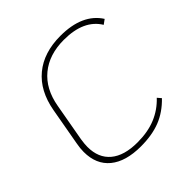

<svg xmlns="http://www.w3.org/2000/svg" viewBox="-188 -862 1024 1024"><g transform="rotate(-45 323.5 -350.5)"><path d="M66 -185Q66 -213 72 -244L110 -457Q132 -580 211 -645.5Q290 -711 416 -711Q581 -711 647 -608L621 -589Q564 -683 414 -683Q303 -683 232 -624.5Q161 -566 142 -457L104 -244Q99 -212 99 -190Q99 -107 152 -62.5Q205 -18 305 -18Q384 -18 443 -42.5Q502 -67 546 -114L564 -93Q512 -39 450 -14.5Q388 10 303 10Q189 10 127.5 -40.5Q66 -91 66 -185Z"/></g></svg>

Font: KoHo ExtraLight
Style: Italic
Weight: 275
Italic angle: -10°
Version: Version 1.000; ttfautohint (v1.6)